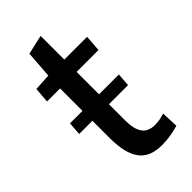

<svg xmlns="http://www.w3.org/2000/svg" viewBox="-201 -673 739 739"><g transform="rotate(-45 168.5 -304.0)"><path d="M214 10Q149 10 120 -29.5Q91 -69 91 -150V-246H19L23 -300H91V-422H20L25 -485L94 -489L102 -600L181 -618V-489H305L300 -422H181V-300H289L285 -246H181V-160Q181 -120 190.5 -99.5Q200 -79 215.5 -71.5Q231 -64 249 -64Q268 -64 280 -67Q292 -70 303 -73L306 -4Q290 1 265 5.5Q240 10 214 10Z"/></g></svg>

Font: Murecho
Style: Regular
Weight: 400
Designer: Neil Summerour
Foundry: Positype
Version: Version 1.010; ttfautohint (v1.8.3)